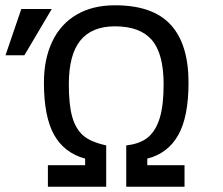

<svg xmlns="http://www.w3.org/2000/svg" viewBox="-20 -710 849 730"><path d="M417 -689.9Q561 -689.9 628.9 -616Q696.8 -542 696.8 -396Q696.8 -266.1 657.7 -196.5Q618.7 -127 540 -106.9V-82H681.6V0H460V-157.2Q513.2 -163.1 543 -188.2Q572.8 -213.4 587.4 -261.5Q602.1 -309.6 602.1 -389.2Q602.1 -505.9 557.4 -557.9Q512.7 -609.9 417 -609.9Q329.1 -609.9 285.4 -555.9Q241.7 -502 241.7 -389.2Q241.7 -311.5 254.4 -266.4Q267.1 -221.2 295.2 -195.8Q323.2 -170.4 383.8 -157.2V0H162.1V-82H303.7V-106.9Q223.6 -128.9 185.3 -198Q147 -267.1 147 -396Q147 -485.4 178.7 -552Q210.4 -618.7 271.2 -654.3Q332 -689.9 417 -689.9ZM176.8 -675.8 72.8 -500H1L61 -675.8Z"/></svg>

Font: Lorenzo Sans
Style: Regular
Weight: 400
Foundry: Intel Corporation
Version: Version 1.00; ttfautohint (v1.5)